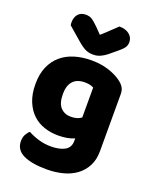

<svg xmlns="http://www.w3.org/2000/svg" viewBox="-166 -835 899 1111"><g transform="rotate(20 283.5 -279.5)"><path d="M289 -501Q346 -501 392.5 -486.5Q439 -472 471 -449Q491 -435 502.5 -418Q514 -401 514 -374V-24Q514 29 494 67.5Q474 106 439.5 131.5Q405 157 358.5 169Q312 181 259 181Q168 181 116 156.5Q64 132 64 77Q64 54 73.5 36.5Q83 19 95 10Q124 26 160.5 37Q197 48 236 48Q290 48 322 30Q354 12 354 -28V-44Q313 -26 254 -26Q209 -26 168.5 -39.5Q128 -53 97.5 -81.5Q67 -110 48.5 -155Q30 -200 30 -262Q30 -323 49.5 -368Q69 -413 103.5 -442.5Q138 -472 185.5 -486.5Q233 -501 289 -501ZM351 -356Q344 -360 330.5 -364Q317 -368 297 -368Q248 -368 223.5 -340.5Q199 -313 199 -262Q199 -204 223.5 -178.5Q248 -153 286 -153Q327 -153 351 -172ZM283 -656Q316 -685 335 -704Q354 -723 373 -740Q412 -740 435 -721.5Q458 -703 458 -674Q458 -654 447 -639Q436 -624 410 -603L365 -566Q347 -552 327.5 -543.5Q308 -535 286 -535Q272 -535 261 -537Q250 -539 238 -544.5Q226 -550 212 -560Q198 -570 180 -586L106 -650Q105 -655 104.5 -659Q104 -663 104 -668Q104 -699 120.5 -718.5Q137 -738 168 -738Q191 -738 207 -727.5Q223 -717 249 -691Z"/></g></svg>

Font: BALOOCHETTANREGULAR
Style: Book
Weight: 400
Designer: Maithili Shingre and Ek Type
Foundry: Ek Type
Version: Version 1.100;PS 1.000;hotconv 1.0.88;makeotf.lib2.5.647800;